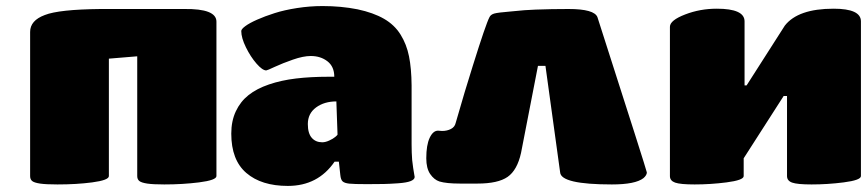

<svg xmlns="http://www.w3.org/2000/svg" viewBox="-20 -609 2881 638"><path d="M80.1 -23.9V-502.9Q80.1 -541 128.9 -559.1Q175.3 -577.6 314 -579.1H591.8Q699.2 -580.6 699.2 -537.1V-23.9Q699.2 -10.3 641.1 -2.9Q586.4 3.9 525.9 3.9Q488.8 3.9 469.2 1Q449.7 -2 442.9 -7.6Q436 -13.2 436 -23.9V-421.9L341.8 -414.1V-23.9Q341.8 -10.3 286.1 -2.9Q234.4 3.9 170.9 3.9Q132.8 3.9 113 1Q93.3 -2 86.7 -7.6Q80.1 -13.2 80.1 -23.9Z M936.5 8.8Q848.6 8.8 798.6 -34.2Q748.5 -77.1 748.5 -165Q748.5 -207 763.7 -239.3Q778.8 -271.5 805.9 -293Q833 -314.5 873.8 -328.4Q914.6 -342.3 963.1 -348.1Q1011.7 -354 1072.8 -354H1090.8Q1090.8 -387.7 1068.1 -405.3Q1045.4 -422.9 1012.7 -422.9Q987.8 -422.9 953.4 -410.9Q918.9 -398.9 893.3 -387Q867.7 -375 864.7 -375Q852.1 -375 832.3 -397.7Q812.5 -420.4 797.1 -451.9Q781.7 -483.4 781.7 -505.9Q781.7 -512.2 795.2 -522.2Q808.6 -532.2 834.5 -543.7Q860.4 -555.2 892.6 -565.4Q924.8 -575.7 967.3 -582.3Q1009.8 -588.9 1051.8 -588.9Q1113.3 -588.9 1168 -578.1Q1220.7 -566.9 1255.9 -546.6Q1291 -526.4 1311 -494.1Q1331.1 -461.9 1339.1 -421.9Q1347.2 -381.8 1347.7 -325.2V-129.9Q1347.7 -101.6 1349.6 -77.1Q1351.1 -64 1353 -50.5Q1355 -37.1 1356.4 -29.8Q1357.9 -22.5 1357.9 -21Q1357.9 -12.7 1344.7 -7.3Q1331.5 -2 1303.5 0Q1275.4 2 1255.6 2.4Q1235.8 2.9 1199.7 2.9Q1155.8 2.9 1140.4 1.2Q1125 -0.5 1118.7 -6.1Q1112.3 -11.7 1110.8 -27.8L1106 -71.8H1091.8Q1036.6 8.8 936.5 8.8ZM1101.6 -162.1 1097.7 -272Q1057.6 -272 1030.3 -252Q1002.9 -231.9 1002.9 -196.8Q1002.9 -166 1015.9 -151.1Q1028.8 -136.2 1050.8 -136.2Q1061.5 -136.2 1074.2 -142.1Q1086.9 -147.9 1094.2 -154.1Q1101.6 -160.2 1101.6 -162.1Z M2129.4 -36.1Q2129.4 -26.9 2118.2 -17.1Q2091.3 3.9 2013.2 3.9Q1844.2 3.9 1841.3 -36.1L1792.5 -390.1H1767.6L1711.4 -101.1Q1698.7 -43.5 1666.7 -21.2Q1634.8 1 1566.4 1H1508.3Q1463.4 1 1440.4 -5.9Q1422.4 -11.7 1409.4 -30.8Q1396.5 -49.8 1396.5 -83Q1396.5 -127 1407.7 -150.9Q1418.9 -174.8 1435.5 -174.8Q1438 -174.8 1442.4 -174.3Q1446.8 -173.8 1449.2 -173.8Q1465.3 -173.8 1478.3 -180.4Q1491.2 -187 1494.1 -200.2Q1525.4 -309.6 1551.3 -391.1Q1594.7 -529.8 1606.4 -551.8Q1610.4 -560.5 1622.3 -564Q1634.3 -567.4 1676.3 -570.8Q1727.1 -576.2 1759.3 -577.1Q1813 -579.1 1869.1 -579.1Q1955.1 -579.1 1965.3 -551.8Q2129.4 -41 2129.4 -36.1Z M2460.9 -325.2 2587.9 -523.9Q2631.8 -580.1 2750 -580.1Q2840.8 -580.1 2840.8 -538.1V-23.9Q2840.8 -10.3 2783.2 -2.9Q2730 3.9 2676.8 3.9Q2629.4 3.9 2612.3 -2.2Q2595.2 -8.3 2595.2 -23.9V-290H2584L2451.2 -83V-23.9Q2451.2 -10.3 2394 -2.9Q2340.8 3.9 2288.1 3.9Q2240.7 3.9 2223.4 -2.2Q2206.1 -8.3 2206.1 -23.9V-520Q2206.1 -541.5 2256.8 -561Q2306.2 -580.1 2361.8 -580.1Q2454.1 -580.1 2454.1 -538.1V-325.2Z"/></svg>

Font: GGS TheRock Black
Style: Regular
Weight: 900
Designer: Rodrigo Fuenzalida (2012); Goodgame Studios (2014)
Foundry: Rodrigo Fuenzalida,2012;  GGS,2014
Version: Version 1.002 | FøM Mod